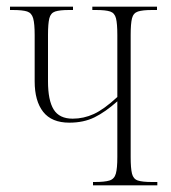

<svg xmlns="http://www.w3.org/2000/svg" viewBox="-20 -556 512 576"><path d="M259 0V-10H264Q294 -10 308.5 -14.5Q323 -19 327.5 -35Q332 -51 332 -85V-252Q296 -220 263.5 -204Q231 -188 188 -188Q135 -188 109.5 -220.5Q84 -253 84 -312V-451Q84 -485 79.5 -501Q75 -517 61.5 -521.5Q48 -526 18 -526H10V-536H199V-526H187Q159 -526 145.5 -521.5Q132 -517 128 -501Q124 -485 124 -451V-312Q124 -255 141 -227.5Q158 -200 198 -200Q231 -200 261.5 -214Q292 -228 332 -265V-451Q332 -485 328 -501Q324 -517 310.5 -521.5Q297 -526 268 -526H257V-536H451V-526H436Q408 -526 394 -521.5Q380 -517 376 -501Q372 -485 372 -451V-85Q372 -51 376 -35Q380 -19 393.5 -14.5Q407 -10 436 -10H452V0Z"/></svg>

Font: Noto Serif Display ExtraCondensed ExtraLight
Style: Regular
Weight: 200
Width: 2
Designer: Monotype Design Team
Foundry: Monotype Imaging Inc.
Version: Version 2.009